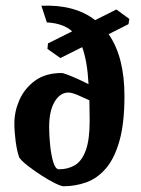

<svg xmlns="http://www.w3.org/2000/svg" viewBox="-20 -638 491 668"><path d="M190 -436 145 -468 147 -487 231 -529Q200 -557 143 -560L124 -618Q240 -623 311 -568L385 -605L430 -572L427 -554L358 -519Q413 -440 413 -304Q413 -209 395.5 -147.5Q378 -86 348 -51.5Q318 -17 280 -3.5Q242 10 201 10Q193 10 171.5 -0.5Q150 -11 124.5 -27.5Q99 -44 77 -61Q55 -78 47 -90Q39 -112 34.5 -146Q30 -180 30 -209Q30 -250 47.5 -290Q65 -330 101.5 -357Q138 -384 195 -384Q199 -384 215 -378Q231 -372 251 -363Q271 -354 288 -345Q286 -385 280.5 -417Q275 -449 266 -474ZM218 -316Q189 -316 170 -284Q151 -252 151 -196Q151 -166 154.5 -132Q158 -98 165.5 -73.5Q173 -49 185 -49Q217 -49 241 -63.5Q265 -78 278.5 -115Q292 -152 292 -218Q292 -237 291.5 -254.5Q291 -272 291 -289Q272 -298 251 -307Q230 -316 218 -316Z"/></svg>

Font: Grenze Gotisch SemiBold
Style: Regular
Weight: 600
Designer: Renata Polastri
Foundry: Omnibus-Type
Version: Version 1.001